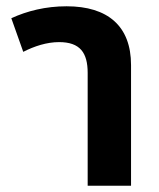

<svg xmlns="http://www.w3.org/2000/svg" viewBox="-20 -591 505 611"><path d="M54 -426C89 -444 129 -457 168 -457C235 -457 259 -423 259 -359V0H397V-384C397 -508 323 -571 192 -571C125 -571 66 -556 16 -533Z"/></svg>

Font: Noto Sans Thai Looped SemiCondensed
Style: Bold
Weight: 700
Width: 4
Designer: Sasikarn Vongin, Ben Mitchell
Foundry: The Fontpad Ltd
Version: Version 1.001